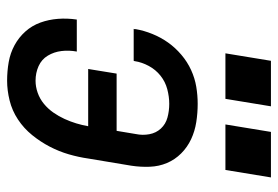

<svg xmlns="http://www.w3.org/2000/svg" viewBox="-141 -633 782 540"><g transform="rotate(90 250.0 -363.0)"><path d="M207 8Q180 8 154.5 3.5Q129 -1 107 -13Q85 -25 68.5 -43.5Q52 -62 43.5 -85.5Q35 -109 33 -135Q31 -161 35 -188H125Q121 -166 123.5 -145Q126 -124 136.5 -106.5Q147 -89 166 -80.5Q185 -72 207 -72Q224 -72 241 -78Q258 -84 272 -95.5Q286 -107 296.5 -122Q307 -137 314.5 -153.5Q322 -170 327 -186.5Q332 -203 335 -220H174L187 -300H348L357 -354Q361 -373 357.5 -392Q354 -411 341.5 -424.5Q329 -438 310.5 -443Q292 -448 272 -448Q252 -448 231 -442.5Q210 -437 193 -423.5Q176 -410 165.5 -390.5Q155 -371 152 -351Q152 -350 151.5 -349Q151 -348 151 -348H61Q62 -349 62 -350.5Q62 -352 62 -354Q66 -377 75.5 -400.5Q85 -424 99.5 -444.5Q114 -465 134 -482Q154 -499 177 -509.5Q200 -520 224 -524Q248 -528 272 -528Q298 -528 323.5 -524Q349 -520 371.5 -509.5Q394 -499 411.5 -481.5Q429 -464 438.5 -441.5Q448 -419 449 -393Q450 -367 446 -341L426 -221Q422 -193 414 -165.5Q406 -138 392.5 -112Q379 -86 360 -62.5Q341 -39 316 -22.5Q291 -6 262.5 1Q234 8 207 8ZM330 -606 351 -734H479L458 -606ZM130 -606 151 -734H279L258 -606Z"/></g></svg>

Font: Iosevka SS04 Medium
Style: Italic
Weight: 500
Italic angle: -9°
Monospace: yes
Designer: Belleve Invis
Foundry: Belleve Invis
Version: Version 19.0.0; ttfautohint (v1.8.4)